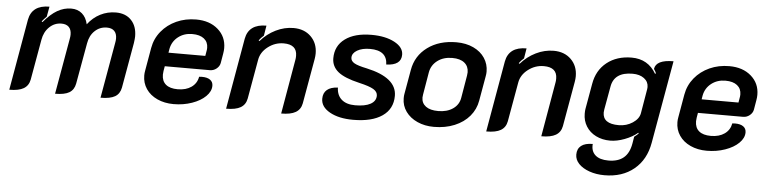

<svg xmlns="http://www.w3.org/2000/svg" viewBox="-44 -726 4610 1153"><g transform="rotate(5 2260.5 -150.0)"><path d="M92 -420Q109 -509 214 -509L203 -448Q187 -432 175 -417L180 -413Q222 -463 262 -486Q302 -509 346 -509Q385 -509 411 -486.5Q437 -464 446 -423Q478 -465 521.5 -487Q565 -509 615 -509Q674 -509 708 -473Q742 -437 742 -376Q742 -363 738 -335L690 -63Q683 -25 654 -8Q625 9 567 9L626 -326Q629 -341 629 -353Q629 -383 613.5 -398.5Q598 -414 569 -414Q527 -414 496.5 -385.5Q466 -357 458 -309L414 -63Q407 -25 378.5 -8Q350 9 293 9L352 -326Q355 -341 355 -353Q355 -383 339.5 -398.5Q324 -414 295 -414Q253 -414 222 -384Q191 -354 183 -306L140 -63Q133 -26 103.5 -8.5Q74 9 17 9Z M817 -147Q817 -162 820 -177L844 -315Q854 -372 890 -416Q926 -460 980 -484.5Q1034 -509 1099 -509Q1180 -509 1230.5 -465Q1281 -421 1281 -352Q1281 -337 1278 -320L1268 -261Q1264 -241 1246.5 -227Q1229 -213 1207 -213H935L930 -184Q928 -168 928 -162Q928 -123 952.5 -102.5Q977 -82 1024 -82Q1074 -82 1106.5 -105Q1139 -128 1146 -168Q1152 -169 1163 -169Q1195 -169 1212.5 -156.5Q1230 -144 1230 -121Q1230 -87 1199.5 -57Q1169 -27 1117.5 -9Q1066 9 1007 9Q952 9 908.5 -11Q865 -31 841 -66.5Q817 -102 817 -147ZM1172 -296 1176 -320Q1179 -334 1179 -345Q1179 -380 1154 -400Q1129 -420 1083 -420Q1034 -420 998.5 -392.5Q963 -365 954 -320L950 -296Z M1399 -420Q1416 -509 1522 -509L1512 -448Q1496 -434 1483 -417L1488 -413Q1527 -458 1579 -483.5Q1631 -509 1686 -509Q1751 -509 1791 -469.5Q1831 -430 1831 -368Q1831 -353 1828 -335L1780 -63Q1773 -26 1743 -8.5Q1713 9 1656 9L1713 -320Q1715 -329 1715 -344Q1715 -412 1635 -412Q1583 -412 1540.5 -379.5Q1498 -347 1490 -300L1448 -63Q1441 -26 1411.5 -8.5Q1382 9 1324 9Z M1894 -101Q1894 -136 1916.5 -155Q1939 -174 1982 -176Q1983 -130 2012 -104.5Q2041 -79 2094 -79Q2154 -79 2186.5 -97Q2219 -115 2219 -148Q2219 -171 2194 -186Q2169 -201 2108 -215Q2017 -236 1978 -268Q1939 -300 1939 -349Q1939 -424 1997 -466.5Q2055 -509 2156 -509Q2240 -509 2294.5 -480Q2349 -451 2349 -406Q2349 -342 2259 -339Q2257 -424 2154 -424Q2107 -424 2077 -406.5Q2047 -389 2047 -362Q2047 -342 2068.5 -329.5Q2090 -317 2144 -306Q2327 -266 2327 -156Q2327 -77 2264.5 -34Q2202 9 2089 9Q2003 9 1948.5 -21.5Q1894 -52 1894 -101Z M2381 -146Q2381 -163 2383 -172L2409 -320Q2424 -406 2494 -457.5Q2564 -509 2668 -509Q2726 -509 2770.5 -488Q2815 -467 2839 -430.5Q2863 -394 2863 -349Q2863 -335 2860 -320L2834 -172Q2825 -119 2790.5 -78Q2756 -37 2700.5 -14Q2645 9 2576 9Q2521 9 2476.5 -11Q2432 -31 2406.5 -66.5Q2381 -102 2381 -146ZM2725 -179 2748 -315Q2750 -329 2750 -335Q2750 -371 2724.5 -392Q2699 -413 2651 -413Q2598 -413 2562 -386Q2526 -359 2518 -315L2495 -179Q2493 -167 2493 -161Q2493 -127 2519 -107.5Q2545 -88 2594 -88Q2647 -88 2682.5 -112.5Q2718 -137 2725 -179Z M2967 -420Q2984 -509 3090 -509L3080 -448Q3064 -434 3051 -417L3056 -413Q3095 -458 3147 -483.5Q3199 -509 3254 -509Q3319 -509 3359 -469.5Q3399 -430 3399 -368Q3399 -353 3396 -335L3348 -63Q3341 -26 3311 -8.5Q3281 9 3224 9L3281 -320Q3283 -329 3283 -344Q3283 -412 3203 -412Q3151 -412 3108.5 -379.5Q3066 -347 3058 -300L3016 -63Q3009 -26 2979.5 -8.5Q2950 9 2892 9Z M3443 100Q3443 65 3466.5 46.5Q3490 28 3536 28Q3532 71 3558.5 95Q3585 119 3638 119Q3696 119 3729.5 91Q3763 63 3773 5L3780 -37Q3796 -49 3805 -58L3803 -63Q3771 -36 3724.5 -18.5Q3678 -1 3638 -1Q3590 -1 3552 -20Q3514 -39 3493 -73Q3472 -107 3472 -149Q3472 -168 3474 -178L3501 -331Q3515 -414 3575 -461.5Q3635 -509 3724 -509Q3823 -509 3872 -424L3877 -428Q3873 -438 3863 -453Q3871 -509 3976 -509L3888 -10Q3870 93 3799.5 151Q3729 209 3622 209Q3572 209 3531 194.5Q3490 180 3466.5 155.5Q3443 131 3443 100ZM3808 -181 3833 -329Q3834 -333 3834 -341Q3834 -373 3807.5 -393Q3781 -413 3738 -413Q3627 -413 3612 -324L3587 -185Q3585 -171 3585 -166Q3585 -98 3681 -98Q3728 -98 3765 -122.5Q3802 -147 3808 -181Z M4031 -147Q4031 -162 4034 -177L4058 -315Q4068 -372 4104 -416Q4140 -460 4194 -484.5Q4248 -509 4313 -509Q4394 -509 4444.5 -465Q4495 -421 4495 -352Q4495 -337 4492 -320L4482 -261Q4478 -241 4460.5 -227Q4443 -213 4421 -213H4149L4144 -184Q4142 -168 4142 -162Q4142 -123 4166.5 -102.5Q4191 -82 4238 -82Q4288 -82 4320.5 -105Q4353 -128 4360 -168Q4366 -169 4377 -169Q4409 -169 4426.5 -156.5Q4444 -144 4444 -121Q4444 -87 4413.5 -57Q4383 -27 4331.5 -9Q4280 9 4221 9Q4166 9 4122.5 -11Q4079 -31 4055 -66.5Q4031 -102 4031 -147ZM4386 -296 4390 -320Q4393 -334 4393 -345Q4393 -380 4368 -400Q4343 -420 4297 -420Q4248 -420 4212.5 -392.5Q4177 -365 4168 -320L4164 -296Z"/></g></svg>

Font: K2D SemiBold
Style: Italic
Weight: 600
Italic angle: -10°
Designer: Katatrad Aksorn Co.,Ltd.
Foundry: Cadson Demak Co.,Ltd.
Version: Version 1.000; ttfautohint (v1.6)